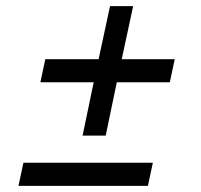

<svg xmlns="http://www.w3.org/2000/svg" viewBox="-20 -603 651 623"><path d="M248 -163 284 -336H111L127 -411H300L337 -583H412L375 -411H547L531 -336H359L323 -163ZM40 0 56 -75H476L460 0Z"/></svg>

Font: Plus Jakarta Display Light
Style: Italic
Weight: 300
Italic angle: -12°
Designer: Gumpita Rahayu
Foundry: Tokotype Studio
Version: Version 1.000;hotconv 1.0.109;makeotfexe 2.5.65596